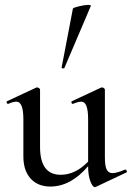

<svg xmlns="http://www.w3.org/2000/svg" viewBox="-20 -751 537 782"><path d="M75.2 -265.1Q75.2 -336.9 46.9 -336.9Q32.7 -336.9 14.2 -328.1H12.2Q8.3 -328.1 7.1 -333Q5.9 -337.9 8.8 -338.9L127 -394L130.9 -395Q134.8 -395 138.9 -392.1Q143.1 -389.2 143.1 -386.2V-152.8Q143.1 -39.1 227.1 -39.1Q287.1 -39.1 338.9 -92.8V-265.1Q338.9 -336.9 311.5 -336.9Q297.9 -336.9 277.8 -328.1H275.9Q272 -328.1 271 -333Q270 -337.9 272.9 -338.9L391.1 -394L395 -395Q398.9 -395 403.1 -392.1Q407.2 -389.2 407.2 -386.2V-109.9Q407.2 -74.7 414.6 -60.3Q421.9 -45.9 438.5 -45.9Q455.1 -45.9 488.8 -60.1H490.2Q494.1 -60.1 496.1 -55.4Q498 -50.8 495.1 -48.8L371.1 9.8Q369.1 10.7 366.2 11.2Q357.4 11.2 348.1 -12.5Q338.9 -36.1 338.9 -74.2Q268.1 8.8 185.1 8.8Q134.3 8.8 104.7 -23.7Q75.2 -56.2 75.2 -113.8ZM231 -476.1 276.9 -715.8Q277.8 -719.7 301.5 -725.3Q325.2 -731 338.1 -731Q351.1 -731 350.1 -727.1L242.2 -474.1Q241.7 -472.2 238.3 -472.2Q234.9 -472.2 232.4 -473.6Q230 -475.1 231 -476.1Z"/></svg>

Font: Cormorant-Medium
Style: Regular
Weight: 500
Designer: Christian Thalmann (Catharsis Fonts)
Version: Version 3.000